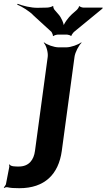

<svg xmlns="http://www.w3.org/2000/svg" viewBox="-125 -777 560 1010"><path d="M-74 88 -78 90C-76 92 -76 97 -76 100L-94 193C-96 198 -102 206 -105 209L-103 212C-100 209 -91 207 -86 208C-68 212 -52 213 -23 213C110 213 183 140 200 17L267 -478C270 -502 290 -539 304 -552L302 -554C287 -542 248 -528 224 -528H183C159 -528 121 -542 107 -554L105 -552C118 -539 129 -502 126 -478L59 17C53 63 28 99 -26 99C-44 99 -70 99 -74 88ZM183 -701 164 -723C160 -726 153 -740 156 -744L151 -745C149 -741 130 -737 122 -737L75 -736C38 -735 -7 -747 -32 -757L-35 -753C-11 -743 30 -719 53 -694L146 -609C148 -605 155 -592 153 -589L156 -587C158 -591 174 -595 179 -595H228C233 -595 246 -591 248 -588L251 -589C250 -592 260 -605 263 -608L414 -732L415 -737H314C309 -737 294 -741 294 -745L290 -743C292 -740 281 -726 277 -723L253 -702C235 -686 209 -651 207 -634H211C213 -651 197 -686 183 -701Z"/></svg>

Font: Asimov
Style: EdgeWideIt
Weight: 500
Designer: Google
Version: Version 2.000980: 2014